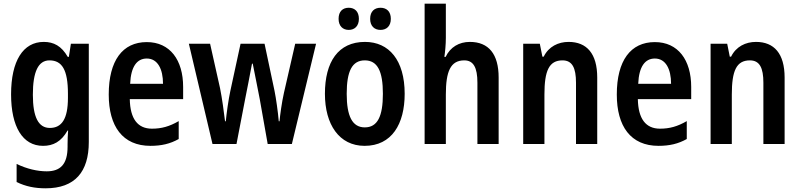

<svg xmlns="http://www.w3.org/2000/svg" viewBox="-20 -846 4335 1040"><path d="M217 -619C105 -619 40 -516 40 -335C40 -159 103 -56 213 -56C268 -56 311 -78 346 -139H349C347 -116 346 -86 346 -63V-51C346 44 307 82 233 82C183 82 126 69 70 42V140C119 164 169 174 227 174C386 174 461 85 461 -77V-609H364L353 -538H347C313 -597 271 -619 217 -619ZM248 -519C316 -519 348 -468 348 -338V-316C348 -201 314 -153 250 -153C188 -153 158 -212 158 -333C158 -457 187 -519 248 -519Z M775 -618C644 -618 569 -518 569 -334C569 -162 644 -56 795 -56C854 -56 902 -67 948 -93V-190C898 -161 855 -149 803 -149C726 -149 685 -202 683 -309H972V-375C972 -521 901 -618 775 -618ZM775 -529C834 -529 863 -472 863 -392H685C689 -487 723 -529 775 -529Z M1387 -309 1430 -66H1561L1692 -609H1579L1518 -343C1506 -290 1497 -221 1494 -189H1490C1486 -238 1475 -315 1467 -354L1413 -609H1283L1228 -355C1217 -304 1207 -231 1203 -189H1199C1193 -238 1183 -314 1172 -368L1118 -609H1003L1131 -66H1261L1308 -310C1315 -347 1337 -454 1345 -501H1349C1357 -457 1380 -350 1387 -309Z M1814 -744C1814 -705 1837 -684 1869 -684C1901 -684 1924 -705 1924 -744C1924 -784 1901 -804 1869 -804C1837 -804 1814 -785 1814 -744ZM1985 -744C1985 -705 2008 -684 2041 -684C2074 -684 2097 -705 2097 -744C2097 -784 2074 -804 2041 -804C2009 -804 1985 -785 1985 -744ZM2172 -338C2172 -520 2087 -619 1957 -619C1812 -619 1740 -511 1740 -338C1740 -172 1817 -56 1955 -56C2102 -56 2172 -174 2172 -338ZM1858 -338C1858 -460 1887 -519 1956 -519C2025 -519 2054 -460 2054 -338C2054 -216 2025 -156 1956 -156C1888 -156 1858 -217 1858 -338Z M2395 -641V-826H2280V-66H2395V-334C2395 -459 2420 -519 2495 -519C2544 -519 2566 -481 2566 -398V-66H2681V-426C2681 -553 2627 -619 2525 -619C2467 -619 2419 -591 2394 -538H2387C2391 -564 2395 -605 2395 -641Z M3060 -619C3004 -619 2952 -594 2925 -539H2918L2904 -609H2814V-66H2929V-334C2929 -463 2954 -519 3027 -519C3080 -519 3100 -478 3100 -398V-66H3215V-426C3215 -556 3158 -619 3060 -619Z M3527 -618C3396 -618 3321 -518 3321 -334C3321 -162 3396 -56 3547 -56C3606 -56 3654 -67 3700 -93V-190C3650 -161 3607 -149 3555 -149C3478 -149 3437 -202 3435 -309H3724V-375C3724 -521 3653 -618 3527 -618ZM3527 -529C3586 -529 3615 -472 3615 -392H3437C3441 -487 3475 -529 3527 -529Z M4075 -619C4019 -619 3967 -594 3940 -539H3933L3919 -609H3829V-66H3944V-334C3944 -463 3969 -519 4042 -519C4095 -519 4115 -478 4115 -398V-66H4230V-426C4230 -556 4173 -619 4075 -619Z"/></svg>

Font: Noto Sans Malayalam UI Condensed SemiBold
Style: Regular
Weight: 600
Width: 3
Designer: Jelle Bosma - Monotype Design Team
Foundry: Monotype Imaging Inc.
Version: Version 2.104